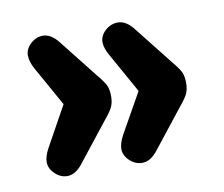

<svg xmlns="http://www.w3.org/2000/svg" viewBox="-49 -452 521 446"><g transform="rotate(-10 212.0 -229.5)"><path d="M97 -230 45 -136Q35 -118 35 -104Q35 -89 48 -76.5Q61 -64 77 -64Q97 -64 115 -88L186 -178Q201 -196 205 -206Q209 -216 209 -229Q209 -244 205 -253.5Q201 -263 186 -281L115 -371Q97 -395 77 -395Q61 -395 48 -383Q35 -371 35 -356Q35 -341 45 -323ZM274 -230 221 -136Q211 -117 211 -104Q211 -89 224 -76.5Q237 -64 254 -64Q274 -64 292 -88L363 -178Q378 -196 382 -206Q386 -216 386 -229Q386 -244 382 -253.5Q378 -263 363 -281L292 -371Q274 -395 254 -395Q237 -395 224 -383Q211 -371 211 -356Q211 -342 222 -323Z"/></g></svg>

Font: Beiruti
Style: Bold
Weight: 700
Designer: Arlette Boutros
Foundry: Boutros
Version: Version 1.41